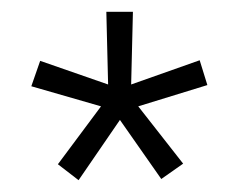

<svg xmlns="http://www.w3.org/2000/svg" viewBox="-20 -757 405 325"><path d="M113 -452 78 -479 151 -577 33 -611 48 -654 163 -614 160 -737H205L202 -614L318 -655L331 -613L214 -577L290 -480L253 -454L183 -554Z"/></svg>

Font: Tomorrow Light
Style: Regular
Weight: 300
Designer: Tony de Marco, Monica Rizzolli
Foundry: Just in Type
Version: Version 2.002